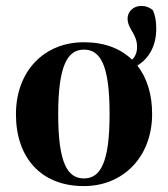

<svg xmlns="http://www.w3.org/2000/svg" viewBox="-20 -615 569 650"><path d="M264 -11C209 -11 177 -62 177 -228C177 -394 209 -447 264 -447C320 -447 351 -395 351 -229C351 -64 320 -11 264 -11ZM264 15C397 15 495 -84 495 -229C495 -295 478 -351 445 -393C484 -417 509 -459 509 -518C509 -545 505 -565 497 -581C486 -590 474 -595 458 -595C434 -595 412 -578 412 -552C412 -517 444 -500 444 -457C444 -437 438 -423 427 -413C388 -451 333 -472 264 -472C129 -472 34 -374 34 -228C34 -82 118 15 264 15Z"/></svg>

Font: Source Serif 4 Display
Style: Bold
Weight: 700
Designer: Frank Grießhammer
Foundry: Adobe Systems Incorporated
Version: Version 4.004;hotconv 1.0.117;makeotfexe 2.5.65602